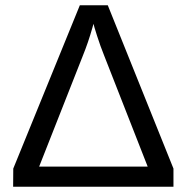

<svg xmlns="http://www.w3.org/2000/svg" viewBox="-20 -708 708 728"><path d="M282.7 -688H388.7L637.7 -68.8V0H29.8L30.3 -68.8ZM540 -76.2 375 -497.1Q360.4 -533.2 347.9 -572.5Q335.4 -611.8 334.5 -617.7L330.1 -602.1Q314.9 -547.9 293.9 -496.1L128.4 -76.2Z"/></svg>

Font: Liberation Sans
Style: Regular
Weight: 400
Designer: Steve Matteson
Foundry: Ascender Corporation
Version: Version 2.00.1